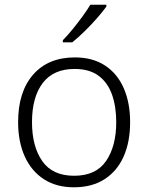

<svg xmlns="http://www.w3.org/2000/svg" viewBox="-20 -852 630 816"><path d="M533 -333Q533 -249 505.5 -187Q478 -125 424.5 -90.5Q371 -56 294 -56Q220 -56 167 -90Q114 -124 85.5 -186.5Q57 -249 57 -333Q57 -462 121 -535Q185 -608 298 -608Q374 -608 426.5 -573.5Q479 -539 506 -477Q533 -415 533 -333ZM116 -333Q116 -230 159.5 -167.5Q203 -105 295 -105Q388 -105 431 -168Q474 -231 474 -333Q474 -399 456 -450Q438 -501 399 -530Q360 -559 297 -559Q207 -559 161.5 -499Q116 -439 116 -333ZM432 -824Q417 -803 392.5 -775Q368 -747 340 -719.5Q312 -692 287 -672H247V-681Q266 -700 288 -727Q310 -754 330.5 -782Q351 -810 364 -832H432Z"/></svg>

Font: Noto Sans Malayalam UI Light
Style: Regular
Weight: 300
Designer: Jelle Bosma - Monotype Design Team
Foundry: Monotype Imaging Inc.
Version: Version 2.104; ttfautohint (v1.8.4.7-5d5b)